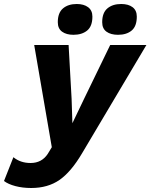

<svg xmlns="http://www.w3.org/2000/svg" viewBox="-112 -725 752 960"><path d="M44 215Q1 215 -35 205.5Q-71 196 -92 180L-45 61Q-10 90 41 90Q97 90 127 44L147 11L59 -500H231L246 -231L250 -109L307 -228L439 -500H620L298 42Q243 135 185 175Q127 215 44 215ZM478 -551Q442 -551 420.5 -566.5Q399 -582 399 -614Q399 -661 425 -683Q451 -705 494 -705Q530 -705 551 -689Q572 -673 572 -642Q572 -594 546.5 -572.5Q521 -551 478 -551ZM255 -551Q220 -551 198.5 -566.5Q177 -582 177 -614Q177 -661 203 -683Q229 -705 272 -705Q307 -705 328.5 -689Q350 -673 350 -642Q350 -594 324 -572.5Q298 -551 255 -551Z"/></svg>

Font: Work Sans
Style: Bold Italic
Weight: 700
Italic angle: -13°
Designer: Wei Huang
Foundry: Wei Huang
Version: Version 2.010; ttfautohint (v1.8.3)